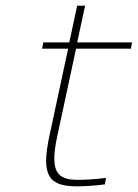

<svg xmlns="http://www.w3.org/2000/svg" viewBox="-20 -650 487 679"><path d="M257 -14C184 -14 155 -39 182 -166L249 -478H443L447 -500H253L281 -630H253L225 -500H133L129 -478H221L154 -166C126 -32 150 9 252 9C274 9 315 7 351 2L355 -21C321 -16 280 -14 257 -14Z"/></svg>

Font: LT Wave Thin
Style: Italic
Weight: 100
Designer: Daniel Lyons
Version: Version 2.5 (Glyphs App)